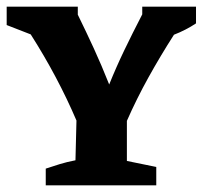

<svg xmlns="http://www.w3.org/2000/svg" viewBox="-34 -555 607 575"><path d="M103 0V-50Q124 -57 145 -63.5Q166 -70 192 -75L195 -194Q139 -325 58 -452L-14 -480V-535H199V-511Q224 -460 247 -410Q270 -360 293 -302Q314 -354 338 -404Q362 -454 392 -512V-535H553V-485Q523 -465 487 -451Q446 -387 410.5 -323Q375 -259 346 -193V-73L434 -55V0Z"/></svg>

Font: Piazzolla SC
Style: Bold
Weight: 700
Designer: Juan Pablo del Peral
Foundry: Huerta Tipografica
Version: Version 1.330